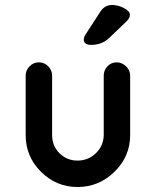

<svg xmlns="http://www.w3.org/2000/svg" viewBox="-20 -750 653 770"><path d="M502 -208Q502 -123 439.5 -61.5Q377 0 291 0Q206 0 144.5 -61Q83 -122 83 -208V-447Q83 -468 98.5 -484Q114 -500 136 -500Q158 -500 173.5 -484Q189 -468 189 -447V-208Q189 -165 218.5 -135.5Q248 -106 291 -106Q334 -106 364.5 -135.5Q395 -165 396 -208V-447Q396 -468 411 -484Q426 -500 448 -500Q469 -500 485.5 -484Q502 -468 502 -447ZM346 -570Q316 -570 316 -591Q316 -601 324 -613L381 -701Q399 -730 429 -730Q454 -730 477.5 -717.5Q501 -705 501 -691Q501 -676 484 -661L417 -597Q388 -570 346 -570Z"/></svg>

Font: Quicksand
Style: Bold
Weight: 700
Designer: Andrew Paglinawan
Foundry: Andrew Paglinawan
Version: 1.002